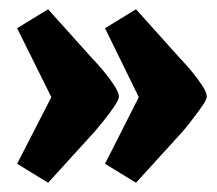

<svg xmlns="http://www.w3.org/2000/svg" viewBox="-20 -450 470 415"><path d="M84 -55 17 -96 91 -240 17 -389 84 -430 180 -323Q189 -314 202.5 -298Q216 -282 226.5 -266Q237 -250 237 -241Q237 -235 227 -220Q217 -205 204.5 -189.5Q192 -174 185 -166ZM274 -55 207 -96 280 -240 207 -389 274 -430 370 -323Q379 -314 392.5 -298Q406 -282 416.5 -266Q427 -250 427 -241Q427 -235 416.5 -220Q406 -205 394 -189.5Q382 -174 375 -166Z"/></svg>

Font: Faustina Light ExtraBold
Style: Regular
Weight: 800
Version: Version 1.200